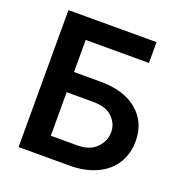

<svg xmlns="http://www.w3.org/2000/svg" viewBox="-130 -843 914 958"><g transform="rotate(20 327.0 -363.5)"><path d="M71.7 0V-727.3H539.4V-616.8H203.5V-446.4H343.8Q469.8 -446.4 540.1 -386.7Q610.8 -326.7 610.8 -226.6Q610.8 -176.5 592.5 -134.8Q574.2 -93 539.8 -63.2Q505.3 -33.4 455.8 -16.7Q406.2 0 343.8 0ZM203.5 -339.1V-108H343.8Q409.8 -108 445.3 -144.2Q480.5 -180 480.5 -228Q480.5 -273.4 445.3 -306.8Q427.2 -323.9 402.2 -331.5Q377.1 -339.1 343.8 -339.1Z"/></g></svg>

Font: Inter P Semi Bold
Style: Regular
Weight: 600
Designer: Rasmus Andersson
Foundry: rsms
Version: Version 3.018;git-588b23468